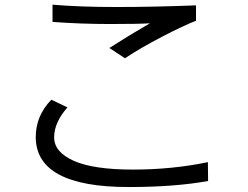

<svg xmlns="http://www.w3.org/2000/svg" viewBox="-20 -753 1040 805"><path d="M129.9 -178.7Q129.9 -267.6 195.3 -335L262.7 -302.7Q207 -239.3 207 -177.2Q207 -115.2 289.6 -78.6Q372.1 -42 537.1 -42Q702.1 -42 851.6 -73.2L852.5 5.9Q712.9 31.2 519.5 31.2Q129.9 31.2 129.9 -178.7ZM200.2 -661.1V-733.4Q313.5 -723.6 467.3 -723.6Q621.1 -723.6 801.8 -730.5V-666Q751 -646.5 660.6 -599.6Q570.3 -552.7 503.9 -508.8L438.5 -551.8Q525.4 -607.4 608.4 -655.3Q560.5 -652.3 440.4 -652.3Q320.3 -652.3 200.2 -661.1Z"/></svg>

Font: GenEi M Gothic v2 Regular
Style: Regular
Weight: 400
Version: Version 2.0